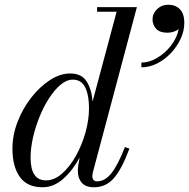

<svg xmlns="http://www.w3.org/2000/svg" viewBox="-20 -780 798 810"><path d="M623.5 -698Q623.5 -723 642.8 -741.5Q662 -760 690.5 -760Q720 -760 738.8 -741.2Q757.5 -722.5 757.5 -683Q757.5 -649.5 742 -616.2Q726.5 -583 700.8 -555.8Q675 -528.5 642.8 -512.2Q610.5 -496 576.5 -496V-516Q610 -516 643.5 -536Q677 -556 701.8 -588.2Q726.5 -620.5 734 -657Q713 -642 686 -642Q654 -642 638.8 -658.5Q623.5 -675 623.5 -698ZM526 -153Q494 -67 460.5 -28.5Q427 10 376.5 10Q341.5 10 325 -9Q308.5 -28 308.5 -58Q308.5 -62 308.8 -69.5Q309 -77 310.5 -85L316 -115.5Q287.5 -62 247.2 -26Q207 10 159.5 10Q94.5 10 63.5 -33.8Q32.5 -77.5 32.5 -152.5Q32.5 -210 54.2 -266.2Q76 -322.5 112 -368.5Q148 -414.5 190.8 -442.2Q233.5 -470 276 -470Q324.5 -470 345.8 -436Q367 -402 370.5 -351.5L472 -730.5H389.5V-750H557.5L371.5 -52Q369.5 -44.5 369.5 -36Q369.5 -28 374 -21.5Q378.5 -15 390 -15Q422.5 -15 449.8 -49Q477 -83 507 -159.5ZM355.5 -324Q355.5 -378.5 339.5 -411.2Q323.5 -444 287 -444Q261 -444 235.5 -422.5Q210 -401 187 -365.5Q164 -330 146.5 -286.5Q129 -243 119 -198.5Q109 -154 109 -115Q109 -19 174 -19Q209 -19 241.5 -47.5Q274 -76 299.8 -121.8Q325.5 -167.5 340.5 -220.8Q355.5 -274 355.5 -324Z"/></svg>

Font: Bodoni* 11pt
Style: Italic
Weight: 400
Italic angle: -13°
Version: Version 2.3